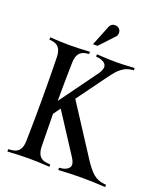

<svg xmlns="http://www.w3.org/2000/svg" viewBox="-166 -1043 985 1153"><g transform="rotate(20 327.0 -467.0)"><path d="M494.1 -4.9Q419.4 -4.9 344.7 0V-14.6L358.4 -16.1Q380.4 -18.6 396.2 -29.5Q412.1 -40.5 412.1 -57.1Q412.1 -74.7 395.5 -100.1L232.4 -351.6L199.7 -306.2Q200.7 -177.7 202.6 -100.1Q203.6 -59.6 219.2 -39.6Q234.9 -19.5 267.1 -16.6L288.1 -14.6V0Q206.5 -4.9 153.8 -4.9Q101.1 -4.9 19.5 0V-14.6L40.5 -16.6Q72.8 -19.5 88.6 -39.6Q104.5 -59.6 105 -100.1Q107.9 -227.1 107.9 -366.2Q107.9 -505.4 105 -632.3Q104.5 -672.9 88.6 -692.9Q72.8 -712.9 40.5 -716.3L26.9 -717.8V-732.4Q101.6 -727.5 153.8 -727.5Q206.1 -727.5 280.8 -732.4V-717.8L267.1 -716.3Q234.9 -712.9 219 -692.9Q203.1 -672.9 202.6 -632.3Q199.7 -514.2 199.7 -388.7L376.5 -632.3Q392.6 -657.2 392.6 -674.8Q392.6 -691.4 377 -702.4Q361.3 -713.4 338.9 -716.3L325.2 -717.8V-732.4Q399.9 -727.5 451.2 -727.5Q491.7 -727.5 566.4 -732.4V-717.8L552.7 -716.3Q524.9 -713.4 501.7 -698.5Q478.5 -683.6 462.4 -664.6Q446.3 -645.5 417.5 -606L294.4 -437L495.6 -126.5Q531.7 -70.3 560.5 -45.4Q589.4 -20.5 630.9 -16.1L644.5 -14.6V0Q569.8 -4.9 494.1 -4.9ZM311 -781.2H282.2L334.5 -911.1Q337.4 -918.5 342.8 -923.8Q353 -934.1 368.7 -934.1Q384.8 -934.1 395.3 -923.8Q405.8 -913.6 405.8 -897.9Q405.8 -881.8 397.5 -873.5Z"/></g></svg>

Font: Flanker
Style: Regular
Weight: 400
Designer: Flanker
Foundry: Flanker
Version: Version 2.027